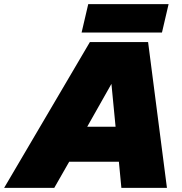

<svg xmlns="http://www.w3.org/2000/svg" viewBox="-83 -907 879 927"><path d="M-63 0 351 -704H632L723 0H503L491 -126H251L179 0ZM338 -295H475L455 -502ZM731 -887 699 -750H311L343 -887Z"/></svg>

Font: Prodigy Sans Black
Style: Italic
Weight: 900
Italic angle: -13°
Designer: Wei Huang
Foundry: Wei Huang
Version: Version 1.003; ttfautohint (v1.8.3)